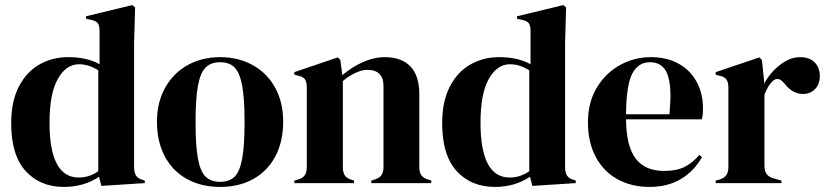

<svg xmlns="http://www.w3.org/2000/svg" viewBox="-20 -721 3259 756"><path d="M24 -236Q24 -321 54 -379.5Q84 -438 135 -467Q186 -496 248 -496Q323 -496 372 -468V-598Q372 -620 365 -629.5Q358 -639 338 -643L319 -647V-657L501 -701L512 -692L508 -552V-63Q508 -42 515.5 -30Q523 -18 541 -13L550 -10V0L379 11L370 -25Q310 15 232 15Q138 15 81 -47.5Q24 -110 24 -236ZM367 -47V-444Q330 -468 291 -468Q240 -468 207.5 -410Q175 -352 175 -238Q175 -22 290 -22Q332 -22 367 -47Z M598 -242Q598 -318 630.5 -376Q663 -434 719.5 -465Q776 -496 847 -496Q918 -496 974.5 -465Q1031 -434 1063 -376.5Q1095 -319 1095 -242Q1095 -164 1064.5 -106Q1034 -48 978 -16.5Q922 15 847 15Q772 15 715.5 -16.5Q659 -48 628.5 -106Q598 -164 598 -242ZM943 -240Q943 -333 933.5 -384Q924 -435 903.5 -455.5Q883 -476 847 -476Q811 -476 790 -455.5Q769 -435 759.5 -384Q750 -333 750 -240Q750 -147 759.5 -96Q769 -45 790 -25Q811 -5 847 -5Q883 -5 903.5 -25Q924 -45 933.5 -96Q943 -147 943 -240Z M1139 -10 1153 -14Q1172 -19 1180 -31Q1188 -43 1188 -63V-210V-265V-376Q1188 -398 1181 -408.5Q1174 -419 1154 -423L1139 -427V-437L1310 -495L1320 -485L1328 -425Q1365 -457 1409 -476.5Q1453 -496 1494 -496Q1561 -496 1596 -459.5Q1631 -423 1631 -350V-210V-62Q1631 -42 1640 -30Q1649 -18 1669 -13L1678 -10V0H1442V-10L1455 -14Q1474 -20 1482 -31.5Q1490 -43 1490 -63V-210V-382Q1490 -446 1426 -446Q1406 -446 1380.5 -434.5Q1355 -423 1330 -402V-210V-62Q1330 -42 1338 -30Q1346 -18 1365 -13L1374 -10V0H1139Z M1721 -236Q1721 -321 1751 -379.5Q1781 -438 1832 -467Q1883 -496 1945 -496Q2020 -496 2069 -468V-598Q2069 -620 2062 -629.5Q2055 -639 2035 -643L2016 -647V-657L2198 -701L2209 -692L2205 -552V-63Q2205 -42 2212.5 -30Q2220 -18 2238 -13L2247 -10V0L2076 11L2067 -25Q2007 15 1929 15Q1835 15 1778 -47.5Q1721 -110 1721 -236ZM2064 -47V-444Q2027 -468 1988 -468Q1937 -468 1904.5 -410Q1872 -352 1872 -238Q1872 -22 1987 -22Q2029 -22 2064 -47Z M2734 -111 2744 -102Q2712 -46 2660 -15.5Q2608 15 2538 15Q2466 15 2411 -15.5Q2356 -46 2325.5 -103.5Q2295 -161 2295 -239Q2295 -318 2330 -376Q2365 -434 2421.5 -465Q2478 -496 2542 -496Q2606 -496 2652.5 -470Q2699 -444 2723.5 -398Q2748 -352 2748 -294Q2748 -266 2743 -251H2445Q2446 -145 2483 -96.5Q2520 -48 2595 -48Q2643 -48 2674 -63Q2705 -78 2734 -111ZM2445 -271H2616Q2620 -323 2620 -341Q2620 -412 2600.5 -444Q2581 -476 2539 -476Q2493 -476 2469.5 -431Q2446 -386 2445 -271Z M2798 -10 2813 -14Q2832 -20 2840 -31.5Q2848 -43 2848 -63V-210V-266V-376Q2848 -398 2840 -408.5Q2832 -419 2813 -423L2798 -427V-437L2970 -495L2980 -485L2989 -399V-391Q3011 -434 3050.5 -465Q3090 -496 3130 -496Q3167 -496 3187.5 -475.5Q3208 -455 3208 -422Q3208 -389 3189 -370Q3170 -351 3142 -351Q3100 -351 3068 -393L3066 -395Q3054 -410 3041 -410Q3029 -410 3019 -398Q3004 -384 2990 -348V-210V-69Q2990 -48 2998.5 -36Q3007 -24 3025 -19L3057 -10V0H2798Z"/></svg>

Font: DeepMind Serif Display
Style: Regular
Weight: 800
Designer: Frank Grießhammer / Modifications: Colophon Foundry
Foundry: Colophon Foundry
Version: Version 5.002